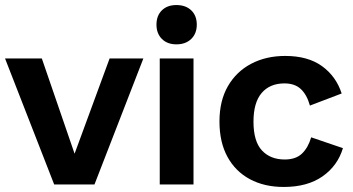

<svg xmlns="http://www.w3.org/2000/svg" viewBox="-22 -732 1399 762"><path d="M413 -500H547L353 0H193L-2 -500H144L274 -122Z M746 -500V0H612V-500ZM678 -712Q715 -712 737 -691Q759 -670 759 -634Q759 -599 737 -577.5Q715 -556 678 -556Q642 -556 620.5 -577.5Q599 -599 599 -634Q599 -670 620.5 -691Q642 -712 678 -712Z M1110 -510Q1200 -510 1256 -469.5Q1312 -429 1334 -361L1208 -313Q1196 -356 1172 -378.5Q1148 -401 1107 -401Q1049 -401 1016.5 -363Q984 -325 984 -249Q984 -171 1017.5 -135Q1051 -99 1108 -99Q1152 -99 1176.5 -122.5Q1201 -146 1213 -187L1339 -144Q1318 -74 1258 -32Q1198 10 1104 10Q1027 10 969.5 -21Q912 -52 880.5 -110Q849 -168 849 -250Q849 -332 882.5 -390Q916 -448 975 -479Q1034 -510 1110 -510Z"/></svg>

Font: Prodigy Sans SemiBold
Style: Regular
Weight: 600
Designer: Wei Huang
Foundry: Wei Huang
Version: Version 1.003; ttfautohint (v1.8.3)